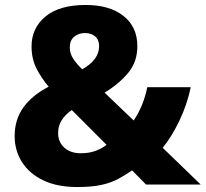

<svg xmlns="http://www.w3.org/2000/svg" viewBox="-20 -743 828 773"><path d="M325 -723Q421 -723 477 -679Q533 -635 533 -557Q533 -494 496 -449.5Q459 -405 401 -370L518 -258Q537 -285 551 -319Q565 -353 573 -392H748Q733 -321 702 -256.5Q671 -192 635 -148L788 0H568L512 -57Q484 -38 455.5 -22.5Q427 -7 388 1.5Q349 10 291 10Q210 10 154 -17Q98 -44 68.5 -90.5Q39 -137 39 -195Q39 -262 74.5 -311Q110 -360 176 -394Q146 -429 126.5 -468Q107 -507 107 -556Q107 -630 163 -676.5Q219 -723 325 -723ZM322 -610Q297 -610 279 -595.5Q261 -581 261 -552Q261 -527 275.5 -505.5Q290 -484 311 -464Q379 -502 379 -557Q379 -583 363 -596.5Q347 -610 322 -610ZM269 -300Q242 -281 228 -258.5Q214 -236 214 -207Q214 -171 239 -148.5Q264 -126 305 -126Q341 -126 367 -136.5Q393 -147 409 -160Z"/></svg>

Font: Noto Sans Cherokee ExtraBold
Style: Regular
Weight: 800
Designer: Monotype Design Team
Foundry: Monotype Imaging Inc.
Version: Version 2.001; ttfautohint (v1.8.4.7-5d5b)